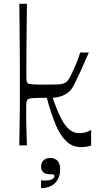

<svg xmlns="http://www.w3.org/2000/svg" viewBox="-20 -760 538 1005"><path d="M81 1Q82 -62 82.5 -102.5Q83 -143 83.5 -168Q84 -193 84 -209.5Q84 -226 84 -240Q84 -254 84 -274Q84 -293 84 -326.5Q84 -360 84 -405Q84 -450 83.5 -503.5Q83 -557 82.5 -617Q82 -677 81 -740H121Q120 -679 119.5 -618Q119 -557 118.5 -504Q118 -451 118 -413Q118 -375 118 -362Q118 -344 119.5 -336.5Q121 -329 124 -325Q130 -320 152 -318.5Q174 -317 222 -317Q261 -317 281 -318Q301 -319 310 -322Q319 -325 326 -330Q336 -337 346.5 -356.5Q357 -376 366 -398Q376 -419 380.5 -430.5Q385 -442 389 -453Q393 -464 400 -485H445Q421 -429 404 -392.5Q387 -356 376.5 -334Q366 -312 358.5 -300.5Q351 -289 345 -283Q336 -274 322 -266Q308 -258 291 -253.5Q274 -249 256 -248Q278 -183 299 -142Q320 -101 343 -82Q366 -63 396 -63Q413 -63 430 -68Q447 -73 457 -80V2Q452 4 443 6Q434 8 424 9Q414 10 404 10Q358 10 325.5 -22Q293 -54 269.5 -112Q246 -170 225 -248Q173 -248 150 -246.5Q127 -245 122 -236Q118 -230 117.5 -216.5Q117 -203 117 -168Q117 -163 117 -143Q117 -123 118 -96Q119 -69 119.5 -43Q120 -17 121 1ZM195 225V184Q199 184 203.5 184.5Q208 185 213 185Q241 185 253 178Q265 171 265 161Q265 155 259.5 153.5Q254 152 240 152Q218 152 206.5 141.5Q195 131 195 112Q195 92 207.5 79.5Q220 67 244 67Q267 67 281 81.5Q295 96 295 128Q295 167 271 195Q247 223 195 225Z"/></svg>

Font: Ojuju Medium
Style: Regular
Weight: 500
Designer: Chisaokwu Joboson, Mirko Velimirovic
Foundry: Udi Foundry
Version: Version 1.000